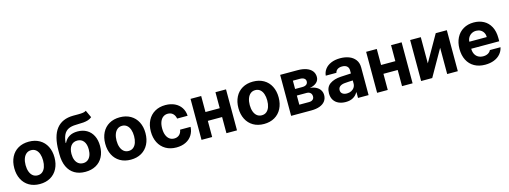

<svg xmlns="http://www.w3.org/2000/svg" viewBox="-12 -1558 6357 2399"><g transform="rotate(-15 3166.5 -358.0)"><path d="M35.2 -263.7Q35.2 -345.2 66.7 -407.2Q98.1 -469.2 157 -503.2Q215.8 -537.1 294.9 -537.1Q374 -537.1 433.1 -503.2Q492.2 -469.2 523.9 -407.2Q555.7 -345.2 555.7 -263.7Q555.7 -182.1 523.9 -119.9Q492.2 -57.6 433.1 -23.4Q374 10.7 294.9 10.7Q215.8 10.7 157.2 -23.4Q98.6 -57.6 66.9 -119.9Q35.2 -182.1 35.2 -263.7ZM408.2 -263.7Q408.2 -311 395.5 -347.9Q382.8 -384.8 357.4 -405.8Q332 -426.8 295.9 -426.8Q259.3 -426.8 233.6 -405.8Q208 -384.8 194.8 -347.9Q181.6 -311 181.6 -263.7Q181.6 -216.8 194.8 -179.9Q208 -143.1 233.6 -122.3Q259.3 -101.6 295.9 -101.6Q332 -101.6 357.4 -122.3Q382.8 -143.1 395.5 -179.7Q408.2 -216.3 408.2 -263.7Z M920.9 -587.9Q859.4 -586.9 821.3 -567.6Q783.2 -548.3 762.9 -508.3Q742.7 -468.3 736.3 -402.3H742.2Q766.1 -451.7 809.6 -477.3Q853 -502.9 916 -502.9Q983.4 -502.9 1034.7 -473.4Q1085.9 -443.8 1114.3 -387.7Q1142.6 -331.5 1142.6 -254.9Q1142.6 -174.3 1111.1 -114.3Q1079.6 -54.2 1021 -21.7Q962.4 10.7 883.8 10.7Q803.2 10.7 745.1 -23.4Q687 -57.6 656 -124Q625 -190.4 625 -286.1V-329.1Q625 -518.6 698.2 -612.1Q771.5 -705.6 916 -707H938.5H979.5Q1020 -707 1043.9 -710.7Q1067.9 -714.4 1084 -725.6L1127.9 -630.9Q1106 -612.8 1079.3 -604Q1052.7 -595.2 1017.6 -592Q982.4 -588.9 920.9 -587.9ZM995.1 -250Q995.1 -318.4 965.6 -356Q936 -393.6 883.8 -393.6Q831.5 -393.6 801.8 -356Q772 -318.4 771.5 -250Q771.5 -204.6 785.2 -171.1Q798.8 -137.7 824.5 -119.6Q850.1 -101.6 884.8 -101.6Q918.5 -101.6 943.4 -119.6Q968.3 -137.7 981.7 -171.1Q995.1 -204.6 995.1 -250Z M1211.9 -263.7Q1211.9 -345.2 1243.4 -407.2Q1274.9 -469.2 1333.7 -503.2Q1392.6 -537.1 1471.7 -537.1Q1550.8 -537.1 1609.9 -503.2Q1668.9 -469.2 1700.7 -407.2Q1732.4 -345.2 1732.4 -263.7Q1732.4 -182.1 1700.7 -119.9Q1668.9 -57.6 1609.9 -23.4Q1550.8 10.7 1471.7 10.7Q1392.6 10.7 1334 -23.4Q1275.4 -57.6 1243.7 -119.9Q1211.9 -182.1 1211.9 -263.7ZM1585 -263.7Q1585 -311 1572.3 -347.9Q1559.6 -384.8 1534.2 -405.8Q1508.8 -426.8 1472.7 -426.8Q1436 -426.8 1410.4 -405.8Q1384.8 -384.8 1371.6 -347.9Q1358.4 -311 1358.4 -263.7Q1358.4 -216.8 1371.6 -179.9Q1384.8 -143.1 1410.4 -122.3Q1436 -101.6 1472.7 -101.6Q1508.8 -101.6 1534.2 -122.3Q1559.6 -143.1 1572.3 -179.7Q1585 -216.3 1585 -263.7Z M1801.8 -263.7Q1801.8 -344.7 1833.3 -406.5Q1864.7 -468.3 1923.6 -502.7Q1982.4 -537.1 2061.5 -537.1Q2129.4 -537.1 2181.6 -512.2Q2233.9 -487.3 2263.9 -441.7Q2293.9 -396 2296.9 -335.9H2161.1Q2154.3 -376.5 2128.9 -400.6Q2103.5 -424.8 2063.5 -424.8Q2028.8 -424.8 2002.7 -406Q1976.6 -387.2 1962.4 -351.1Q1948.2 -314.9 1948.2 -265.6Q1948.2 -214.8 1962.4 -178.7Q1976.6 -142.6 2002.4 -123.5Q2028.3 -104.5 2063.5 -104.5Q2102.1 -104.5 2128.4 -127.4Q2154.8 -150.4 2161.1 -192.4H2296.9Q2293.5 -132.3 2264.2 -86.4Q2234.9 -40.5 2182.9 -14.9Q2130.9 10.7 2061.5 10.7Q1981.9 10.7 1923.1 -23.9Q1864.3 -58.6 1833 -120.6Q1801.8 -182.6 1801.8 -263.7Z M2524.4 -323.2H2709V-530.3H2845.7V0H2709V-209H2524.4V0H2386.7V-530.3H2524.4Z M2934.6 -263.7Q2934.6 -345.2 2966.1 -407.2Q2997.6 -469.2 3056.4 -503.2Q3115.2 -537.1 3194.3 -537.1Q3273.4 -537.1 3332.5 -503.2Q3391.6 -469.2 3423.3 -407.2Q3455.1 -345.2 3455.1 -263.7Q3455.1 -182.1 3423.3 -119.9Q3391.6 -57.6 3332.5 -23.4Q3273.4 10.7 3194.3 10.7Q3115.2 10.7 3056.6 -23.4Q2998 -57.6 2966.3 -119.9Q2934.6 -182.1 2934.6 -263.7ZM3307.6 -263.7Q3307.6 -311 3294.9 -347.9Q3282.2 -384.8 3256.8 -405.8Q3231.4 -426.8 3195.3 -426.8Q3158.7 -426.8 3133.1 -405.8Q3107.4 -384.8 3094.2 -347.9Q3081.1 -311 3081.1 -263.7Q3081.1 -216.8 3094.2 -179.9Q3107.4 -143.1 3133.1 -122.3Q3158.7 -101.6 3195.3 -101.6Q3231.4 -101.6 3256.8 -122.3Q3282.2 -143.1 3294.9 -179.7Q3307.6 -216.3 3307.6 -263.7Z M3545.9 -530.3H3771.5Q3836.4 -530.3 3883.8 -513.4Q3931.2 -496.6 3956.8 -464.4Q3982.4 -432.1 3982.4 -386.7Q3982.4 -343.8 3950.9 -315.2Q3919.4 -286.6 3862.3 -276.4Q3908.2 -272.9 3942.1 -255.1Q3976.1 -237.3 3993.9 -208.5Q4011.7 -179.7 4011.7 -144.5Q4011.7 -99.6 3987.5 -67.1Q3963.4 -34.7 3917.5 -17.3Q3871.6 0 3806.6 0H3545.9ZM3873 -164.1Q3873 -193.4 3855.2 -210Q3837.4 -226.6 3806.6 -226.6H3680.7V-108.4H3806.6Q3837.4 -108.4 3855.2 -123.3Q3873 -138.2 3873 -164.1ZM3845.7 -366.2Q3845.7 -391.1 3825.9 -405Q3806.2 -418.9 3771.5 -418.9H3680.7V-311.5H3774.4Q3808.1 -311.5 3826.9 -325.9Q3845.7 -340.3 3845.7 -366.2Z M4272.5 -311.5Q4326.2 -314.9 4404.3 -318.4V-361.3Q4403.3 -394.5 4381.3 -413.1Q4359.4 -431.6 4319.3 -431.6Q4283.2 -431.6 4260.3 -416Q4237.3 -400.4 4231.4 -373H4093.8Q4098.1 -419.9 4126.2 -457Q4154.3 -494.1 4204.6 -515.6Q4254.9 -537.1 4323.2 -537.1Q4383.8 -537.1 4434.8 -518.1Q4485.8 -499 4516.8 -458.7Q4547.9 -418.5 4547.9 -357.4V0H4411.1V-73.2H4407.2Q4386.2 -34.7 4347.4 -12.5Q4308.6 9.8 4252 9.8Q4200.2 9.8 4160.4 -8.1Q4120.6 -25.9 4097.9 -61.5Q4075.2 -97.2 4075.2 -148.4Q4075.2 -230.5 4130.4 -268.6Q4185.5 -306.6 4272.5 -311.5ZM4293 -89.8Q4325.2 -89.8 4350.8 -103Q4376.5 -116.2 4390.6 -139.2Q4404.8 -162.1 4404.3 -189.5V-228Q4381.3 -227.5 4347.7 -225.6Q4314 -223.6 4295.9 -221.7Q4257.8 -217.8 4235.8 -200.2Q4213.9 -182.6 4213.9 -152.3Q4213.9 -122.6 4235.6 -106.2Q4257.3 -89.8 4293 -89.8Z M4795.9 -323.2H4980.5V-530.3H5117.2V0H4980.5V-209H4795.9V0H4658.2V-530.3H4795.9Z M5558.6 -530.3H5702.1V0H5564.5V-339.8L5371.1 0H5227.5V-530.3H5365.2V-191.4Z M5793.9 -262.7Q5793.9 -344.2 5825.4 -406.5Q5856.9 -468.8 5915 -502.9Q5973.1 -537.1 6049.8 -537.1Q6121.1 -537.1 6177.5 -507.1Q6233.9 -477.1 6266.4 -416.5Q6298.8 -356 6298.8 -268.6V-227.5H5936.5Q5936.5 -188 5951.4 -158.7Q5966.3 -129.4 5993.9 -113.5Q6021.5 -97.7 6058.6 -97.7Q6094.2 -97.7 6120.1 -112.1Q6146 -126.5 6157.2 -151.4H6294.9Q6284.7 -102.5 6252.9 -65.9Q6221.2 -29.3 6170.7 -9.3Q6120.1 10.7 6055.7 10.7Q5975.1 10.7 5916.3 -22.5Q5857.4 -55.7 5825.7 -117.4Q5793.9 -179.2 5793.9 -262.7ZM6162.1 -318.4Q6162.1 -350.1 6148.2 -375.2Q6134.3 -400.4 6109.4 -414.6Q6084.5 -428.7 6052.7 -428.7Q6020.5 -428.7 5994.4 -414.1Q5968.3 -399.4 5952.9 -374Q5937.5 -348.6 5936.5 -318.4Z"/></g></svg>

Font: Pretendard GOV
Style: Bold
Weight: 700
Designer: Base glyphs from Inter by Rasmus Andersson; Hangeul glyphs from Noto Sans CJK(Source Han Sans) by Jang Soo-young and Kan
Foundry: Kil Hyung-jin
Version: Version 1.309